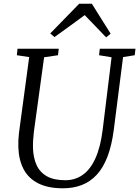

<svg xmlns="http://www.w3.org/2000/svg" viewBox="-20 -1006 751 1036"><path d="M644 -698 594 -306Q583 -221 559.8 -160.5Q536.5 -100 501.5 -62.5Q466.5 -25 421 -7.5Q375.5 10 320 10Q238.5 10 185.8 -17Q133 -44 107 -94Q81 -144 79 -212.5Q78.5 -230.5 79.2 -250Q80 -269.5 82.5 -290L137.5 -698L71 -708L74.5 -743H297L293 -708L218 -697L163 -296.5Q160 -271.5 158.8 -249.8Q157.5 -228 158 -207.5Q159.5 -155 177.2 -115.8Q195 -76.5 232.8 -55Q270.5 -33.5 332.5 -33.5Q385.5 -33.5 426.8 -62.8Q468 -92 495.2 -152.5Q522.5 -213 534 -306L582 -697L514.5 -708L518.5 -743H711L707 -708ZM251 -825.5 407.5 -986H475.5L577 -824L552.5 -804.5Q524 -834.5 495 -864.5Q466 -894.5 437 -924.5Q397.5 -895 357.2 -866Q317 -837 274 -806Z"/></svg>

Font: Merriweather 48pt Light
Style: Italic
Weight: 300
Italic angle: -7.8°
Version: Version 2.101